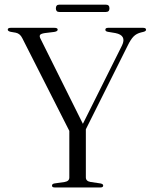

<svg xmlns="http://www.w3.org/2000/svg" viewBox="-20 -822 668 842"><path d="M432.5 -8.5Q432.5 0 421 0H219.5Q208 0 208 -8Q208 -15.5 218.5 -17.5L264 -24Q284 -27.5 284 -43.5V-248L77.5 -655Q68 -674.5 49.5 -678.5L26.5 -682.5Q14 -685.5 14 -692Q14 -700 27 -700H218.5Q233 -700 233 -692Q233 -684.5 218 -682L177 -677Q160 -674.5 156 -669.2Q152 -664 157 -653.5L343.5 -279L515 -622.5Q536.5 -667 486 -677L453 -682.5Q442 -684.5 442 -691.5Q442 -700 454 -700H607.5Q620.5 -700 620.5 -691.5Q620.5 -685 608 -682L599.5 -680Q578.5 -675 565.8 -662Q553 -649 540 -622L356.5 -255V-44Q356.5 -27.5 377 -24L421 -17.5Q432.5 -15 432.5 -8.5ZM225 -785.5Q225 -801.5 240 -801.5H444.5Q460 -801.5 460 -785.5Q460 -769.5 444.5 -769.5H240Q225 -769.5 225 -785.5Z"/></svg>

Font: Fraunces 72pt S000 Light
Style: Regular
Weight: 300
Version: Version 1.000; ttfautohint (v1.8.3)